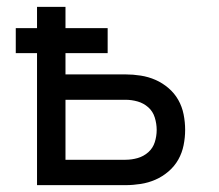

<svg xmlns="http://www.w3.org/2000/svg" viewBox="-20 -540 640 560"><path d="M88 0V-385H26V-458H88V-520H171V-458H294V-385H171V-323H346Q368 -323 390.5 -319.5Q413 -316 433.5 -307Q454 -298 471.5 -283Q489 -268 500 -248.5Q511 -229 515.5 -206.5Q520 -184 520 -161Q520 -139 515.5 -116.5Q511 -94 500 -74.5Q489 -55 471.5 -40Q454 -25 433.5 -16Q413 -7 390.5 -3.5Q368 0 346 0ZM346 -74Q364 -74 381.5 -79Q399 -84 412.5 -96Q426 -108 431.5 -125.5Q437 -143 437 -161Q437 -179 431.5 -197Q426 -215 412.5 -227Q399 -239 381.5 -244Q364 -249 346 -249H171V-74Z"/></svg>

Font: R Plex Mono
Style: Regular
Weight: 400
Monospace: yes
Designer: Belleve Invis
Foundry: Belleve Invis
Version: Version 31.8.0